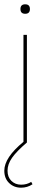

<svg xmlns="http://www.w3.org/2000/svg" viewBox="-24 -662 230 892"><path d="M115 -620Q115 -598 93 -598Q71 -598 71 -620Q71 -642 93 -642Q115 -642 115 -620ZM121 183 127 194Q103 210 74 210Q41 210 18.5 188.5Q-4 167 -4 131Q-4 70 85 -3V-500H101V0Q53 41 32 71Q11 101 11 131Q11 161 29 178.5Q47 196 74 196Q101 196 121 183Z"/></svg>

Font: Elaine Sans Thin
Style: Regular
Weight: 250
Designer: Wei Huang
Foundry: Wei Huang
Version: Version 2.001;December 24, 2019;FontCreator 12.0.0.2547 64-b